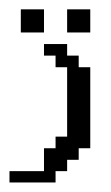

<svg xmlns="http://www.w3.org/2000/svg" viewBox="-20 -361 235 405"><path d="M0 23.9V0H72.8V-48.3H97.2V-72.8H121.6V-219.2H97.2V-243.7H72.8V-268.1H121.6V-243.7H146V-219.2H170.4V-48.3H146V-23.9H121.6V0H97.2V23.9ZM23.9 -292.5V-341.3H72.8V-292.5ZM121.6 -292.5V-341.3H170.4V-292.5Z"/></svg>

Font: FS Mondwest Regular
Style: Regular
Weight: 400
Designer: NZWStudios2024
Foundry: https://fontstruct.com
Version: Version 1.0